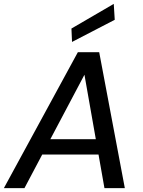

<svg xmlns="http://www.w3.org/2000/svg" viewBox="-37 -969 735 989"><path d="M-17 0 364 -700H474L606 0H501L398 -584L89 0ZM117 -173 157 -252H512L525 -173ZM334 -753 331 -822 549 -949 554 -867Z"/></svg>

Font: DM Sans Medium
Style: Italic
Weight: 500
Italic angle: -10°
Designer: Colophon Foundry, Jonny Pinhorn
Foundry: Colophon Foundry
Version: Version 4.004;gftools[0.9.30]